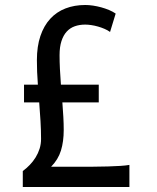

<svg xmlns="http://www.w3.org/2000/svg" viewBox="-20 -745 626 765"><path d="M373.5 -336.9H228.5Q231 -306.6 232.4 -278.8Q233.9 -251 233.9 -227.1Q233.9 -181.2 222.9 -145.3Q211.9 -109.4 183.6 -80.6H282.7Q318.8 -80.6 351.1 -80.8Q383.3 -81.1 410.6 -81.8Q438 -82.5 459.5 -84Q481 -85.4 495.6 -87.9V0H70.8V-63.5Q85.4 -74.2 98.6 -87.9Q111.8 -101.6 121.8 -117.7Q131.8 -133.8 137.7 -152.3Q143.6 -170.9 143.6 -191.4Q143.6 -225.6 141.4 -262.5Q139.2 -299.3 136.2 -336.9H75.7V-407.7H130.9Q128.9 -434.1 127.9 -458.5Q127 -482.9 127 -505.4Q127 -560.1 140.9 -601.3Q154.8 -642.6 180.2 -670.2Q205.6 -697.8 241 -711.4Q276.4 -725.1 319.8 -725.1Q334 -725.1 350.6 -722.7Q367.2 -720.2 383.3 -715.8Q399.4 -711.4 414.6 -705.1Q429.7 -698.7 440.9 -690.9L418.5 -617.7Q409.2 -624.5 396.7 -629.9Q384.3 -635.3 370.6 -639.2Q356.9 -643.1 343.8 -645Q330.6 -647 319.8 -647Q296.9 -647 278.1 -640.4Q259.3 -633.8 245.8 -619.1Q232.4 -604.5 224.9 -581.3Q217.3 -558.1 217.3 -524.9Q217.3 -499 218.8 -469.2Q220.2 -439.5 222.7 -407.7H373.5Z"/></svg>

Font: Andika New Basic
Style: Regular
Weight: 400
Designer: Victor Gaultney, Annie Olsen, Julie Remington, Don Collingsworth, Eric Hays
Foundry: SIL International
Version: Version 5.500